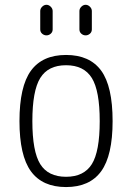

<svg xmlns="http://www.w3.org/2000/svg" viewBox="-20 -755 540 785"><path d="M355.5 -436Q323.2 -488.3 250 -488.3Q176.8 -488.3 144.5 -436Q112.3 -383.8 112.3 -259.8Q112.3 -135.7 144.5 -84Q176.8 -32.2 250 -32.2Q323.2 -32.2 355.5 -84Q387.7 -135.7 387.7 -259.8Q387.7 -383.8 355.5 -436ZM59.6 -259.8Q59.6 -401.4 106.4 -465.8Q153.3 -530.3 250 -530.3Q346.7 -530.3 393.6 -466.3Q440.4 -402.3 440.4 -259.8Q440.4 -119.1 393.6 -54.7Q346.7 9.8 250 9.8Q153.3 9.8 106.4 -54.7Q59.6 -119.1 59.6 -259.8ZM304.7 -710Q304.7 -719.7 312.5 -727.5Q320.3 -735.4 330.1 -735.4Q339.8 -735.4 347.7 -727.5Q355.5 -719.7 355.5 -710V-634.8Q355.5 -624 347.7 -617.2Q339.8 -610.4 330.1 -610.4Q320.3 -610.4 312.5 -617.2Q304.7 -624 304.7 -634.8ZM144.5 -710Q144.5 -719.7 152.3 -727.5Q160.2 -735.4 169.9 -735.4Q179.7 -735.4 187.5 -727.5Q195.3 -719.7 195.3 -710V-634.8Q195.3 -624 187.5 -617.2Q179.7 -610.4 169.9 -610.4Q160.2 -610.4 152.3 -617.2Q144.5 -624 144.5 -634.8Z"/></svg>

Font: Rounded-X Mgen+ 1mn light
Style: Regular
Weight: 200
Designer: [Source Han Sans]
Ryoko NISHIZUKA  (kana & ideographs); Paul D. Hunt (Latin, Greek & Cyrillic); Wenlong ZHANG  (bopomofo
Version: Version 1.059.20150602